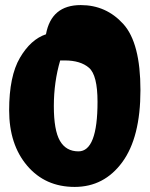

<svg xmlns="http://www.w3.org/2000/svg" viewBox="-20 -736 590 756"><path d="M298 -716Q398 -716 465.5 -641.5Q533 -567 533 -381Q533 -195 461.5 -97.5Q390 0 274 0Q158 0 87 -83.5Q16 -167 16 -301.5Q16 -436 58.5 -508.5Q101 -581 161 -601Q182 -716 298 -716ZM235 -498Q235 -498 233 -498H232Q232 -498 231 -498Q231 -498 229 -498Q229 -498 229 -498H228Q227 -498 227 -498Q225 -498 225 -498H219Q217 -498 217 -498Q192 -413 192 -318Q192 -223 216 -181.5Q240 -140 289 -140Q364 -140 364 -335Q364 -440 330.5 -469Q297 -498 235 -498Z"/></svg>

Font: Chela One Cyrilic
Style: Regular
Weight: 400
Designer: Miguel Hernandez
Foundry: LatinoType
Version: Version 1.001